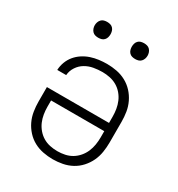

<svg xmlns="http://www.w3.org/2000/svg" viewBox="-175 -841 900 969"><g transform="rotate(30 275.0 -357.0)"><path d="M275 12Q247 12 218.5 6.5Q190 1 165 -12.5Q140 -26 120.5 -47.5Q101 -69 89 -94.5Q77 -120 72.5 -148.5Q68 -177 68 -205V-289H430V-325Q430 -347 426.5 -368.5Q423 -390 414.5 -410Q406 -430 391.5 -447Q377 -464 358 -475Q339 -486 317 -490.5Q295 -495 274 -495Q248 -495 222.5 -490.5Q197 -486 175 -473Q153 -460 138.5 -438Q124 -416 122 -390H70Q71 -414 79.5 -436.5Q88 -459 103 -477Q118 -495 138 -508Q158 -521 180.5 -528.5Q203 -536 226.5 -539Q250 -542 274 -542Q302 -542 330.5 -536.5Q359 -531 384 -517.5Q409 -504 428.5 -483Q448 -462 460.5 -436Q473 -410 477.5 -382Q482 -354 482 -325V-205Q482 -177 477.5 -148.5Q473 -120 461 -94.5Q449 -69 429.5 -47.5Q410 -26 385 -12.5Q360 1 331.5 6.5Q303 12 275 12ZM275 -35Q297 -35 318.5 -39.5Q340 -44 358.5 -55Q377 -66 391.5 -83Q406 -100 414.5 -120Q423 -140 426.5 -161.5Q430 -183 430 -205V-241H120V-205Q120 -183 123.5 -161.5Q127 -140 135.5 -120Q144 -100 158.5 -83Q173 -66 191.5 -55Q210 -44 231.5 -39.5Q253 -35 275 -35ZM383 -634Q373 -634 364 -636.5Q355 -639 348.5 -646Q342 -653 339.5 -662Q337 -671 337 -680Q337 -689 339.5 -698Q342 -707 348.5 -714Q355 -721 364 -723.5Q373 -726 383 -726Q392 -726 401 -723.5Q410 -721 416.5 -714Q423 -707 426 -698Q429 -689 429 -680Q429 -671 426 -662Q423 -653 416.5 -646Q410 -639 401 -636.5Q392 -634 383 -634ZM167 -634Q158 -634 149 -636.5Q140 -639 133.5 -646Q127 -653 124 -662Q121 -671 121 -680Q121 -689 124 -698Q127 -707 133.5 -714Q140 -721 149 -723.5Q158 -726 167 -726Q177 -726 186 -723.5Q195 -721 201.5 -714Q208 -707 210.5 -698Q213 -689 213 -680Q213 -671 210.5 -662Q208 -653 201.5 -646Q195 -639 186 -636.5Q177 -634 167 -634Z"/></g></svg>

Font: Lode Dark
Style: Regular
Weight: 400
Monospace: yes
Designer: Belleve Invis
Foundry: Belleve Invis
Version: Version 29.2.0; ttfautohint (v1.8.3)